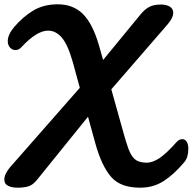

<svg xmlns="http://www.w3.org/2000/svg" viewBox="-32 -868 893 890"><path d="M813 -223Q826 -223 833.5 -211Q841 -199 841 -178Q841 -138 822 -116Q773 -58 725.5 -28Q678 2 618 2Q573 2 539.5 -10Q506 -22 483 -48Q439 -99 410 -203L376 -327L140 -35Q120 -10 99 -4Q78 2 50 2Q22 2 5 -7Q-12 -16 -12 -35Q-12 -61 14 -92L338 -461L306 -578Q283 -660 255 -693Q227 -726 191 -726Q138 -726 67 -649Q55 -636 40 -636Q25 -636 14.5 -647.5Q4 -659 4 -677Q4 -707 33 -742Q74 -790 122 -819Q170 -848 236 -848Q307 -848 352 -803.5Q397 -759 426 -660L446 -590L621 -803Q641 -827 662 -837Q683 -847 713 -847Q740 -847 755.5 -837Q771 -827 771 -809Q771 -785 744 -754L484 -454L541 -250Q552 -211 561 -185Q570 -159 581 -143.5Q592 -128 606.5 -121.5Q621 -115 644 -114Q675 -113 708 -135.5Q741 -158 786 -209Q798 -223 813 -223Z"/></svg>

Font: Lebkuchenwelt
Style: Regular
Weight: 400
Designer: Vernon Adams
Foundry: Gereon Berster
Version: Version 1.000;PS 001.001;hotconv 1.0.56 